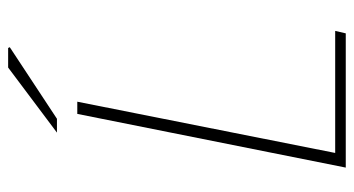

<svg xmlns="http://www.w3.org/2000/svg" viewBox="-219 -651 870 472"><g transform="rotate(-90 216.0 -415.0)"><path d="M40 0 172 -660H202L76 -26H376L370 0ZM126 -710 286 -830H334L336 -826L160 -710Z"/></g></svg>

Font: Source Sans 3 ExtraLight ExtraLight
Style: Italic
Weight: 250
Italic angle: -11°
Version: Version 3.052;hotconv 1.1.0;makeotfexe 2.6.0